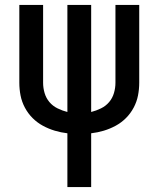

<svg xmlns="http://www.w3.org/2000/svg" viewBox="-20 -540 640 775"><path d="M252 215V-2Q226 -5 201 -12.5Q176 -20 153 -32.5Q130 -45 111.5 -63.5Q93 -82 80.5 -105.5Q68 -129 63 -154.5Q58 -180 58 -206V-520H154V-206Q154 -185 160 -164.5Q166 -144 179.5 -128Q193 -112 212.5 -102.5Q232 -93 252 -88V-520H348V-88Q368 -93 387.5 -102.5Q407 -112 420.5 -128Q434 -144 440 -164.5Q446 -185 446 -206V-520H542V-206Q542 -180 537 -154.5Q532 -129 519.5 -105.5Q507 -82 488.5 -63.5Q470 -45 447 -32.5Q424 -20 399 -12.5Q374 -5 348 -2V215Z"/></svg>

Font: Iosevka SS04 Medium Extended
Style: Regular
Weight: 500
Width: 7
Monospace: yes
Designer: Belleve Invis
Foundry: Belleve Invis
Version: Version 19.0.0; ttfautohint (v1.8.4)